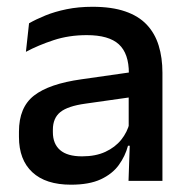

<svg xmlns="http://www.w3.org/2000/svg" viewBox="-20 -520 541 552"><path d="M349.5 0 353.5 -116 350 -131V-285L350.5 -309.5Q350.5 -366 321.8 -392.5Q293 -419 229.5 -419Q178 -419 134 -404.5Q90 -390 54.5 -371L63.5 -453Q83.5 -464.5 110.5 -475.5Q137.5 -486.5 171.5 -493.5Q205.5 -500.5 246 -500.5Q301.5 -500.5 340 -487.2Q378.5 -474 402 -449Q425.5 -424 436.2 -389Q447 -354 447 -311V0ZM184 11Q111.5 11 73 -24.8Q34.5 -60.5 34.5 -126.5V-141.5Q34.5 -211.5 77.8 -245.2Q121 -279 214 -292L361 -313L366.5 -242L225.5 -222Q175 -215 153.5 -197.8Q132 -180.5 132 -147V-140Q132 -106.5 152.8 -88.5Q173.5 -70.5 216 -70.5Q255 -70.5 283 -83.5Q311 -96.5 328.5 -118.2Q346 -140 352.5 -166.5L366 -101H348Q340 -71 321.5 -45.5Q303 -20 269.8 -4.5Q236.5 11 184 11Z"/></svg>

Font: Anek Gurmukhi Medium Medium
Style: Regular
Weight: 500
Version: Version 1.003